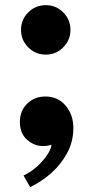

<svg xmlns="http://www.w3.org/2000/svg" viewBox="-20 -560 370 763"><path d="M100 183.5 73.5 137.5Q103.5 123.5 128.2 100.8Q153 78 168.2 54.8Q183.5 31.5 184.5 15Q170 20.5 150.5 20.5Q116.5 20.5 87.8 -4.5Q59 -29.5 59 -76Q59 -119 87.8 -147.8Q116.5 -176.5 160.5 -176.5Q210.5 -176.5 241 -140Q271.5 -103.5 271.5 -51.5Q271.5 2 247.2 47.5Q223 93 184 127.5Q145 162 100 183.5ZM162 -343Q121 -343 92.2 -371.8Q63.5 -400.5 63.5 -441.5Q63.5 -482 92.2 -510.8Q121 -539.5 162 -539.5Q202.5 -539.5 231.2 -510.8Q260 -482 260 -441.5Q260 -400.5 231.2 -371.8Q202.5 -343 162 -343Z"/></svg>

Font: Epilogue Black
Style: Regular
Weight: 900
Designer: Tyler Finck
Foundry: Etcetera Type Co
Version: Version 2.111; ttfautohint (v1.8.3)